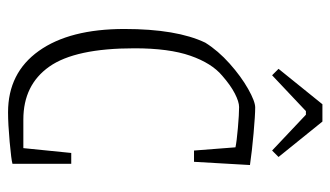

<svg xmlns="http://www.w3.org/2000/svg" viewBox="-192 -619 821 477"><g transform="rotate(90 218.5 -380.5)"><path d="M52 -279Q52 -409 86 -480Q106 -512 138 -540.5Q170 -569 201 -586.5Q232 -604 247 -604Q266 -604 311 -600Q356 -596 390 -591L382 -452H354L346 -555Q332 -558 298 -561Q264 -564 246 -564Q233 -564 212.5 -553.5Q192 -543 168 -522Q137 -496 118.5 -443Q100 -390 100 -304Q100 -157 145.5 -92.5Q191 -28 277 -28H348L360 -147H387V-1Q377 2 332.5 6Q288 10 259 10Q161 10 106.5 -66.5Q52 -143 52 -279ZM151 -662 239 -771H282L370 -662L354 -646L265 -730H256L167 -646Z"/></g></svg>

Font: Grenze ExtraLight
Style: Regular
Weight: 275
Designer: Renata Polastri
Foundry: Omnibus-Type
Version: Version 1.002; ttfautohint (v1.8)